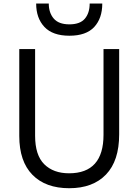

<svg xmlns="http://www.w3.org/2000/svg" viewBox="-20 -1001 761 1055"><path d="M85.9 -253.9V-731.4H172.9V-254.9Q172.9 -148.4 223.1 -98.6Q273.4 -48.8 359.4 -48.8Q548.8 -48.8 548.8 -260.7V-731.4H634.8V-262.7Q634.8 -117.2 562.5 -42Q490.2 33.2 360.4 33.2Q230.5 33.2 158.2 -40.5Q85.9 -114.3 85.9 -253.9ZM178.7 -981.4H248Q248 -930.7 275.4 -898.9Q302.7 -867.2 361.3 -867.2Q419.9 -867.2 446.3 -898.4Q472.7 -929.7 472.7 -981.4H542Q542 -900.4 497.6 -852.5Q453.1 -804.7 361.3 -804.7Q269.5 -804.7 224.1 -853Q178.7 -901.4 178.7 -981.4Z"/></svg>

Font: GenEi M Gothic v2 Regular
Style: Regular
Weight: 400
Version: Version 2.0